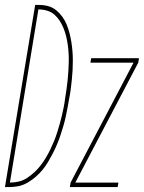

<svg xmlns="http://www.w3.org/2000/svg" viewBox="-54 -755 581 775"><path d="M-34 0 88 -735H104Q124 -735 141.5 -730Q159 -725 173 -713.5Q187 -702 197.5 -687.5Q208 -673 215 -656Q222 -639 226.5 -621.5Q231 -604 234 -585.5Q237 -567 238.5 -548Q240 -529 240 -510Q240 -491 239 -472Q238 -453 236 -433.5Q234 -414 231.5 -394.5Q229 -375 225 -356Q222 -338 218.5 -319.5Q215 -301 211 -282.5Q207 -264 201.5 -245.5Q196 -227 190 -209Q184 -191 176.5 -173Q169 -155 160 -137.5Q151 -120 141 -103Q131 -86 118.5 -70.5Q106 -55 91 -42Q76 -29 58.5 -18.5Q41 -8 22.5 -4Q4 0 -14 0ZM-14 -18Q3 -18 21 -22Q39 -26 55 -36.5Q71 -47 85 -60Q99 -73 110.5 -88Q122 -103 131.5 -119Q141 -135 149 -151.5Q157 -168 164 -185Q171 -202 176.5 -219.5Q182 -237 187 -254.5Q192 -272 196 -289Q200 -306 203.5 -324Q207 -342 209 -359Q212 -377 214.5 -395Q217 -413 219 -431.5Q221 -450 222 -468Q223 -486 223.5 -503.5Q224 -521 223 -539Q222 -557 219.5 -574.5Q217 -592 213 -608.5Q209 -625 202.5 -641Q196 -657 187 -671Q178 -685 165.5 -696Q153 -707 136 -712Q119 -717 101 -717ZM228 0 231 -18 485 -502H311L314 -520H507L504 -502L250 -18H424L421 0Z"/></svg>

Font: Iosevka SS04 Thin Oblique
Style: Regular
Weight: 100
Italic angle: -9°
Monospace: yes
Designer: Belleve Invis
Foundry: Belleve Invis
Version: Version 19.0.0; ttfautohint (v1.8.4)